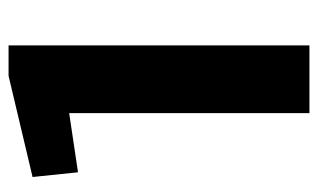

<svg xmlns="http://www.w3.org/2000/svg" viewBox="-167 -575 742 448"><g transform="rotate(-90 204.0 -351.0)"><path d="M322 0H164V-611L207 -567L26 -540L15 -646L251 -702H322Z"/></g></svg>

Font: Pathway Extreme 72pt
Style: Bold
Weight: 700
Designer: Eduardo Rodriguez Tunni
Foundry: Eduardo Rodriguez Tunni
Version: Version 1.001;gftools[0.9.26]